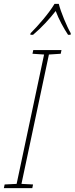

<svg xmlns="http://www.w3.org/2000/svg" viewBox="-58 -973 386 993"><path d="M100 -801 99 -793H113C157 -830 200 -877 230 -916C246 -873 272 -826 294 -793H307L308 -801C288 -835 256 -912 246 -953H224C195 -904 139 -840 100 -801ZM-38 0H109L113 -19L53 -22L195 -691L256 -695L260 -714H114L110 -695L170 -691L28 -22L-34 -19Z"/></svg>

Font: Noto Sans Condensed Thin
Style: Italic
Weight: 100
Width: 3
Italic angle: -12°
Designer: Monotype Design Team
Foundry: Monotype Imaging Inc.
Version: Version 2.013